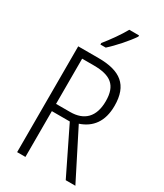

<svg xmlns="http://www.w3.org/2000/svg" viewBox="-231 -1034 956 1122"><g transform="rotate(30 247.0 -473.5)"><path d="M360 -947H294C269 -901 228 -844 191 -798V-788H227C270 -826 332 -896 360 -939ZM221 -714H84V0H140V-309H261L412 0H477L313 -324C393 -351 442 -412 442 -519C442 -659 368 -714 221 -714ZM218 -663C332 -663 384 -624 384 -517C384 -410 329 -358 235 -358H140V-663Z"/></g></svg>

Font: Noto Sans Display SemiCondensed Light
Style: Regular
Weight: 300
Width: 4
Designer: Monotype Design Team
Foundry: Monotype Imaging Inc.
Version: Version 1.900